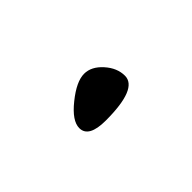

<svg xmlns="http://www.w3.org/2000/svg" viewBox="-7 -564 412 412"><g transform="rotate(-45 199.5 -358.0)"><path d="M125 -335Q125 -356.9 158.2 -383.5Q191.4 -410.2 214.8 -410.2Q236.8 -410.2 255.4 -389.4Q273.9 -368.7 273.9 -345.2Q273.9 -306.2 176.8 -306.2Q125 -306.2 125 -335Z"/></g></svg>

Font: Zhizn
Style: Regular
Weight: 400
Designer: Peter Zharnov
Foundry: Peter Zharnov
Version: Version 1.000